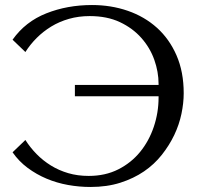

<svg xmlns="http://www.w3.org/2000/svg" viewBox="-20 -732 811 764"><path d="M346 -712Q248 -712 164.5 -679Q81 -646 30 -574L81 -525Q100 -555 126 -581Q152 -607 184 -626.5Q216 -646 254.5 -657Q293 -668 337 -668Q406 -668 457 -644Q508 -620 542.5 -581Q577 -542 594 -494Q611 -446 611 -398V-394H278V-349H611V-344Q611 -284 592 -227.5Q573 -171 537.5 -127.5Q502 -84 450.5 -58Q399 -32 333 -32Q289 -32 251.5 -43Q214 -54 182.5 -73.5Q151 -93 125.5 -119Q100 -145 81 -175L30 -126Q55 -90 90 -64Q125 -38 165.5 -21Q206 -4 250.5 4Q295 12 340 12Q406 12 459 -5Q512 -22 553 -50Q594 -78 624 -116Q654 -154 673.5 -195Q693 -236 702 -279Q711 -322 711 -361Q711 -446 682.5 -511.5Q654 -577 604.5 -621.5Q555 -666 488.5 -689Q422 -712 346 -712Z"/></svg>

Font: Tenor Sans
Style: Regular
Weight: 400
Designer: Denis Masharov
Foundry: Denis Masharov
Version: Version 1.1